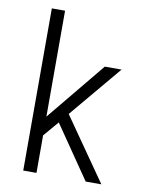

<svg xmlns="http://www.w3.org/2000/svg" viewBox="-83 -796 666 857"><g transform="rotate(10 250.0 -367.5)"><path d="M436 0H365L201 -239L142 -170V0H82V-735H142V-255L360 -520H436L238 -284Z"/></g></svg>

Font: Iosevka Fixed Light
Style: Regular
Weight: 300
Monospace: yes
Designer: Belleve Invis
Foundry: Belleve Invis
Version: Version 32.3.0